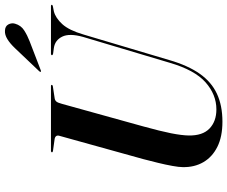

<svg xmlns="http://www.w3.org/2000/svg" viewBox="-93 -838 941 795"><g transform="rotate(-90 377.5 -440.5)"><path d="M515 -208 622 -566.5Q638 -623.5 623.2 -653.5Q608.5 -683.5 576 -688L553.5 -691Q549.5 -692 548 -693Q546.5 -694 546.5 -696Q546.5 -698 548.2 -699Q550 -700 552.5 -700H749.5Q752.5 -700 753.8 -699.2Q755 -698.5 755 -697Q755 -695 753.8 -694Q752.5 -693 748.5 -692L728 -688Q700.5 -681 675 -653Q649.5 -625 632 -565L526 -209Q503.5 -132 469.5 -83.8Q435.5 -35.5 386.8 -12.8Q338 10 271 10Q209 10 167 -11Q125 -32 103.5 -69Q82 -106 83 -154.5Q83 -169.5 88 -197.2Q93 -225 100.8 -257Q108.5 -289 116 -317L212.5 -664.5Q215.5 -674 211 -679Q206.5 -684 198 -685L151.5 -691.5Q147.5 -692 146 -693Q144.5 -694 144.5 -696Q144.5 -698 146.2 -699Q148 -700 150.5 -700H418.5Q423.5 -700 423.5 -697Q423.5 -695.5 422 -694Q420.5 -692.5 416.5 -692L367 -684.5Q359 -683 354.2 -677.2Q349.5 -671.5 345 -654.5L251.5 -317.5Q232 -247 223.2 -202.8Q214.5 -158.5 214 -130Q213 -72 242.8 -43.5Q272.5 -15 322 -15Q383.5 -15 434.2 -60Q485 -105 515 -208ZM575.5 -849Q595 -869.5 613 -880.5Q631 -891.5 647.5 -890.5Q666.5 -890 673.8 -876.5Q681 -863 677 -849Q670 -824 649 -810.8Q628 -797.5 604.5 -788.5L483.5 -742Q482 -741.5 480.2 -741.2Q478.5 -741 477.5 -742.5Q477 -743.5 477.8 -745.2Q478.5 -747 480 -748.5Z"/></g></svg>

Font: Fraunces 120pt SemiBold
Style: Italic
Weight: 600
Italic angle: -16°
Version: Version 1.000;[b76b70a41]